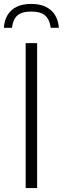

<svg xmlns="http://www.w3.org/2000/svg" viewBox="-48 -960 321 980"><path d="M83 0V-740H141.5V0ZM-28.5 -818Q-25.5 -857 -8.8 -884.2Q8 -911.5 38 -925.8Q68 -940 111 -940Q154.5 -940 185 -925.5Q215.5 -911 232.5 -883.8Q249.5 -856.5 252.5 -818H211Q205.5 -860.5 182.5 -880.8Q159.5 -901 111 -901Q63 -901 40.5 -880.8Q18 -860.5 13 -818Z"/></svg>

Font: Encode Sans SemiCondensed Light
Style: Regular
Weight: 300
Width: 4
Designer: Multiple Designers
Foundry: Impallari Type
Version: Version 3.002